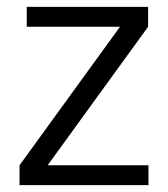

<svg xmlns="http://www.w3.org/2000/svg" viewBox="-20 -540 489 560"><path d="M412 -462V-520H58V-462H330L37 -58V0H413V-58H119Z"/></svg>

Font: Non Bureau Light
Style: Regular
Weight: 300
Designer: Jona Saucedo
Foundry: Non Foundry
Version: Version 1.000;FEAKit 1.0